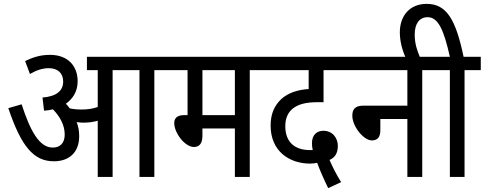

<svg xmlns="http://www.w3.org/2000/svg" viewBox="-20 -916 2509 994"><path d="M390 -211C390 -239 385 -263 377 -284C389 -282 401 -281 411 -281C438 -281 462 -284 486 -291V0H563V-553H702V0H779V-553H863V-622H430V-553H486V-362C459 -353 435 -349 401 -349C379 -349 360 -351 341 -355C335 -363 328 -372 321 -379C358 -405 382 -444 382 -495C382 -575 331 -632 239 -632C186 -632 148 -618 110 -600L135 -533C168 -552 199 -563 233 -563C277 -563 307 -539 307 -494C307 -446 273 -417 200 -411L208 -343C224 -344 239 -346 254 -350C288 -315 315 -271 315 -219C315 -174 290 -152 253 -152C184 -152 137 -237 92 -376L23 -356C90 -158 154 -81 259 -81C337 -81 390 -126 390 -211Z M1273 -553H1357V-622H850V-553H951V-320H933C895 -320 882 -302 882 -279C882 -228 937 -155 984 -155C1009 -155 1028 -170 1028 -212V-251H1196V0H1273ZM1196 -553V-320H1028V-553Z M1679 58 1746 27C1721 -13 1701 -53 1686 -88C1711 -99 1729 -119 1729 -161C1729 -200 1703 -239 1654 -239C1624 -239 1595 -221 1595 -175C1595 -166 1596 -151 1599 -139C1594 -139 1590 -139 1585 -139C1505 -139 1457 -181 1457 -263C1457 -306 1472 -335 1497 -355C1526 -377 1564 -387 1628 -387H1655V-553H1786V-622H1344V-553H1578V-455C1523 -452 1470 -435 1435 -402C1403 -371 1381 -330 1381 -266C1381 -132 1479 -69 1586 -69C1598 -69 1611 -71 1622 -73C1635 -37 1657 13 1679 58Z M1774 -622V-553H2089V-369H1861C1817 -369 1804 -349 1804 -317C1804 -261 1863 -189 1905 -189C1935 -189 1949 -207 1949 -241V-300H2089V0H2166V-553H2250V-622Z M2081 -615H2156C2140 -653 2127 -689 2127 -737C2127 -792 2150 -827 2194 -827C2249 -827 2278 -760 2309 -622H2237V-553H2309V0H2385V-553H2469V-622H2380C2340 -813 2293 -896 2189 -896C2101 -896 2050 -834 2050 -749C2050 -704 2061 -660 2081 -615Z"/></svg>

Font: Noto Sans Devanagari UI Condensed
Style: Regular
Weight: 400
Width: 3
Designer: Jelle Bosma - Monotype Design Team
Foundry: Monotype Imaging Inc.
Version: Version 2.004